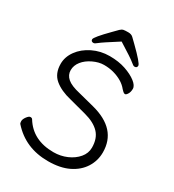

<svg xmlns="http://www.w3.org/2000/svg" viewBox="-213 -1013 1044 1151"><g transform="rotate(30 308.5 -437.0)"><path d="M300 18Q144 18 47 -91Q42 -96 42 -110Q42 -124 55 -141.5Q68 -159 78.5 -159Q89 -159 93 -152Q159 -45 302 -45Q351 -45 393.5 -63.5Q436 -82 462.5 -113.5Q489 -145 489 -184Q489 -248 454 -284.5Q419 -321 351 -339L234 -370Q161 -387 118 -423Q75 -459 75 -526Q75 -574 106 -617Q137 -660 191 -686.5Q245 -713 307.5 -713Q370 -713 418 -696.5Q466 -680 495.5 -657Q525 -634 525 -612Q525 -590 516 -575.5Q507 -561 499.5 -561Q492 -561 485 -568L473 -580Q439 -623 370 -642Q340 -650 304.5 -650Q269 -650 230 -631.5Q191 -613 168.5 -584.5Q146 -556 146 -523Q146 -490 172.5 -467Q199 -444 261 -430L370 -402Q560 -353 560 -192Q560 -134 529.5 -86Q499 -38 441.5 -10Q384 18 300 18ZM183 -732Q165 -732 165 -747.5Q165 -763 246 -845Q266 -866 277.5 -877Q289 -888 299.5 -890Q310 -892 332 -892Q354 -892 366 -880Q378 -868 398 -849Q484 -765 484 -748.5Q484 -732 466 -732Q458 -732 440.5 -747.5Q423 -763 325 -824Q224 -760 207.5 -746Q191 -732 183 -732Z"/></g></svg>

Font: LXGW WenKai TC
Style: Regular
Weight: 400
Designer: LXGW / Fontworks Inc.
Foundry: LXGW / Fontworks Inc.
Version: Version 1.330